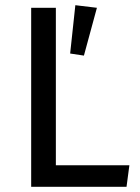

<svg xmlns="http://www.w3.org/2000/svg" viewBox="-20 -719 538 739"><path d="M467 0H100V-689H195V-83H478ZM250 -513 270 -699 353 -689 303 -505Z"/></svg>

Font: Trujillo
Style: Regular
Weight: 400
Designer: Fira Sans original fonts by bBox Type GmbH, Carrois Corporate GbR, & Edenspiekermann AG / Changes by Cristiano Sobral
Foundry: Fira Sans original fonts by bBox Type GmbH, Carrois Corporate GbR, & Edenspiekermann AG / Changes by Cristiano Sobral
Version: Version 4.301;October 17, 2021;FontCreator 14.0.0.2814 64-bi